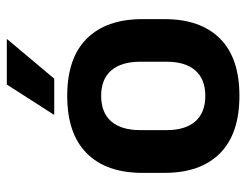

<svg xmlns="http://www.w3.org/2000/svg" viewBox="-101 -625 739 577"><g transform="rotate(-90 268.5 -336.5)"><path d="M269 13.5Q155 13.5 96.2 -45Q37.5 -103.5 37.5 -211.5V-278Q37.5 -386.5 96.2 -445.2Q155 -504 269 -504Q382.5 -504 441 -445.2Q499.5 -386.5 499.5 -278V-211.5Q499.5 -103.5 441.2 -45Q383 13.5 269 13.5ZM269 -89Q319 -89 345.2 -119Q371.5 -149 371.5 -205V-284.5Q371.5 -341.5 345.2 -371.8Q319 -402 269 -402Q218.5 -402 192.2 -371.8Q166 -341.5 166 -284.5V-205Q166 -149 192.2 -119Q218.5 -89 269 -89ZM303 -685.5H439V-684L320.5 -543H212.5V-544.5Z"/></g></svg>

Font: Anek Bangla Medium SemiBold
Style: Regular
Weight: 600
Version: Version 1.003